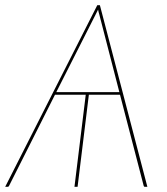

<svg xmlns="http://www.w3.org/2000/svg" viewBox="-36 -720 645 740"><path d="M532 0H522.5Q518.5 0 517.5 -5L426.5 -355H306.5L263 0H251L294.5 -355H176L-0.5 -5Q-2 0 -7.5 0H-16L339 -700H349ZM181 -365H424L347 -663Q345.5 -668.5 344.2 -673Q343 -677.5 342 -683Q339.5 -677.5 337 -673Q334.5 -668.5 332 -663Z"/></svg>

Font: Lato Hairline
Style: Italic
Weight: 100
Italic angle: -7°
Designer: Lukasz Dziedzic
Foundry: tyPoland Lukasz Dziedzic
Version: Version 2.007; 2014-02-27